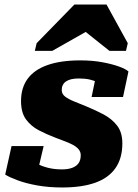

<svg xmlns="http://www.w3.org/2000/svg" viewBox="-20 -818 609 849"><path d="M255 11Q195 11 145 2Q95 -7 58.5 -20.5Q22 -34 3 -46L31 -172H173L143 -45Q123 -51 114.5 -64Q106 -77 106.5 -91Q107 -105 114 -114Q126 -104 145.5 -93.5Q165 -83 192.5 -76Q220 -69 254 -69Q281 -69 299.5 -76Q318 -83 327.5 -96.5Q337 -110 337 -132Q337 -147 327 -158.5Q317 -170 300.5 -178.5Q284 -187 263.5 -194.5Q243 -202 223 -210Q186 -224 151.5 -242Q117 -260 95 -290Q73 -320 73 -371Q73 -430 102.5 -470Q132 -510 190.5 -530.5Q249 -551 335 -551Q388 -551 431.5 -543Q475 -535 505.5 -524Q536 -513 548 -502L524 -389H385L406 -490Q421 -491 430.5 -480.5Q440 -470 443 -457Q446 -444 438 -436Q428 -445 413.5 -453Q399 -461 378 -466Q357 -471 329 -471Q291 -471 272 -458Q253 -445 253 -420Q253 -402 268.5 -390.5Q284 -379 309 -369Q334 -359 363 -347Q402 -331 438 -312Q474 -293 497.5 -263Q521 -233 521 -184Q521 -118 490.5 -74.5Q460 -31 401 -10Q342 11 255 11ZM451 -798H309L142 -627L134 -593H211L407 -704L321 -707L464 -593H537L545 -627Z"/></svg>

Font: Roboto Serif 20pt ExtraBold
Style: Italic
Weight: 800
Italic angle: -10°
Version: Version 1.007